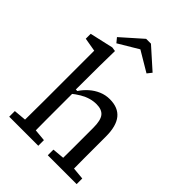

<svg xmlns="http://www.w3.org/2000/svg" viewBox="-258 -1037 1158 1158"><g transform="rotate(45 320.5 -458.0)"><path d="M39 0V-48L152 -58H179L287 -48V0ZM118 0Q119 -30 119 -67Q119 -104 119.5 -143Q120 -182 120 -215V-644L33 -659V-701L183 -735L210 -731L208 -604L207 -388L210 -381V-215Q210 -182 210 -143Q210 -104 210.5 -67Q211 -30 211 0ZM368 0V-48L478 -58H506L614 -48V0ZM444 0Q444 -30 444.5 -67Q445 -104 445 -142.5Q445 -181 445 -215V-312Q445 -375 424.5 -400.5Q404 -426 358 -426Q332 -426 306 -418.5Q280 -411 253.5 -395.5Q227 -380 199 -357L190 -400H220Q239 -429 265.5 -452.5Q292 -476 324.5 -490Q357 -504 394 -504Q465 -504 500.5 -460.5Q536 -417 536 -328V-215Q536 -181 536 -142.5Q536 -104 536.5 -67Q537 -30 537 0ZM332 -916 463 -799 440 -770 270 -871H352L183 -770L159 -799L291 -916Z"/></g></svg>

Font: Source Serif 4
Style: Regular
Weight: 400
Designer: Frank Grießhammer
Foundry: Adobe Systems Incorporated
Version: Version 4.004;hotconv 1.0.116;makeotfexe 2.5.65601